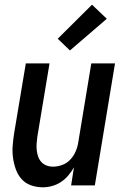

<svg xmlns="http://www.w3.org/2000/svg" viewBox="-20 -790 540 818"><path d="M163 8Q136 8 112 -0.5Q88 -9 72 -27Q56 -45 47.5 -68.5Q39 -92 35.5 -117.5Q32 -143 34 -169Q36 -195 40 -221L90 -520H191L139 -207Q137 -193 136 -178.5Q135 -164 136.5 -150Q138 -136 142.5 -123Q147 -110 156 -100Q165 -90 178 -85Q191 -80 206 -80Q225 -80 244.5 -87Q264 -94 278.5 -109Q293 -124 301.5 -143Q310 -162 313 -181L369 -520H470L384 0H283L295 -77Q285 -59 271 -42.5Q257 -26 239.5 -14.5Q222 -3 202 2.5Q182 8 163 8ZM278 -575 226 -625 372 -770 435 -710Z"/></svg>

Font: Iosevka Term Curly SmBd Obl
Style: Regular
Weight: 600
Italic angle: -9°
Designer: Belleve Invis
Foundry: Belleve Invis
Version: Version 32.3.0